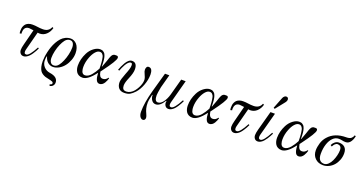

<svg xmlns="http://www.w3.org/2000/svg" viewBox="-46 -1593 5165 2738"><g transform="rotate(20 2537.0 -224.0)"><path d="M198 -456Q238 -456 276 -450Q312 -444 358 -444Q446 -444 476 -520L494 -511Q478 -450 435.5 -410Q393 -370 334 -370Q323 -370 305 -373L234 -101Q227 -76 227 -62Q227 -54 228 -48Q229 -42 231.5 -36Q234 -30 241 -27Q248 -24 257 -24Q303 -24 383 -176L398 -167Q386 -142 376 -123Q366 -104 348 -77Q330 -50 313 -32Q296 -14 273.5 -1Q251 12 229 12Q198 12 180.5 -9.5Q163 -31 163 -62Q163 -94 178 -150L238 -384Q188 -392 171 -392Q148 -392 132 -384Q116 -376 107.5 -362Q99 -348 95.5 -333Q92 -318 92 -302Q92 -291 94 -281L69 -275Q64 -290 64 -312Q64 -334 67 -353Q70 -372 79.5 -391.5Q89 -411 103.5 -424.5Q118 -438 142 -447Q166 -456 198 -456Z M612 -104Q612 -63 629 -37.5Q646 -12 678 -12Q700 -12 718 -22Q736 -32 750.5 -51Q765 -70 774.5 -87.5Q784 -105 795 -130Q816 -178 829 -235.5Q842 -293 842 -340Q842 -381 826 -406.5Q810 -432 778 -432Q756 -432 737.5 -422Q719 -412 704.5 -393.5Q690 -375 680 -356.5Q670 -338 659 -314Q638 -266 625 -208.5Q612 -151 612 -104ZM512 -18Q512 -46 516 -81Q520 -116 529.5 -158Q539 -200 553.5 -241.5Q568 -283 590 -322Q612 -361 638.5 -390.5Q665 -420 702.5 -438Q740 -456 782 -456Q806 -456 829.5 -445Q853 -434 872 -413Q891 -392 902.5 -357.5Q914 -323 914 -280Q914 -228 894.5 -175Q875 -122 843 -81Q811 -40 766 -14Q721 12 674 12Q632 12 597 -17Q562 -46 547 -102L543 -101Q536 -74 536 -40Q536 18 572.5 58Q609 98 664 106Q790 124 790 210Q790 240 770.5 260Q751 280 724 282L718 260Q732 258 742 251.5Q752 245 752 234Q752 218 735 210.5Q718 203 680 195Q648 189 627 182.5Q606 176 582 161Q558 146 544 124Q530 102 521 66Q512 30 512 -18Z M1004 -132Q1004 -228 1053 -325Q1082 -382 1131 -419Q1180 -456 1226 -456Q1240 -456 1252.5 -453Q1265 -450 1274.5 -443Q1284 -436 1291.5 -429Q1299 -422 1304.5 -409.5Q1310 -397 1314 -386.5Q1318 -376 1321 -359.5Q1324 -343 1325.5 -330.5Q1327 -318 1328 -299Q1329 -280 1329.5 -267Q1330 -254 1330 -234H1335Q1354 -282 1373 -338Q1383 -368 1387.5 -381.5Q1392 -395 1399.5 -411Q1407 -427 1412 -432.5Q1417 -438 1426.5 -444Q1436 -450 1445 -451Q1454 -452 1470 -452Q1489 -452 1495.5 -445Q1502 -438 1502 -424Q1502 -380 1357 -186L1336 -158Q1343 -114 1358 -93Q1373 -72 1402 -72Q1445 -72 1476 -116L1486 -110Q1481 -92 1474 -75Q1467 -58 1454.5 -36.5Q1442 -15 1423 -1.5Q1404 12 1382 12Q1362 12 1349 1Q1336 -10 1328 -31.5Q1320 -53 1317 -74.5Q1314 -96 1312 -126H1308Q1204 12 1122 12Q1090 12 1066 -1Q1042 -14 1029 -35Q1016 -56 1010 -80Q1004 -104 1004 -132ZM1084 -136Q1084 -120 1086 -105Q1088 -90 1094 -72Q1100 -54 1113 -43Q1126 -32 1146 -32Q1170 -32 1194 -46Q1218 -60 1239 -85Q1260 -110 1277 -136Q1294 -162 1310 -193Q1309 -224 1308.5 -244Q1308 -264 1306 -288Q1304 -312 1301.5 -327.5Q1299 -343 1295.5 -359.5Q1292 -376 1286 -386Q1280 -396 1273 -404Q1266 -412 1256 -416Q1246 -420 1234 -420Q1200 -420 1168 -383Q1136 -346 1114 -288Q1084 -212 1084 -136Z M1564 -268Q1574 -296 1586 -323Q1598 -350 1617 -383Q1636 -416 1660 -436Q1684 -456 1710 -456Q1788 -456 1788 -352Q1788 -298 1750 -209Q1716 -130 1716 -86Q1716 -54 1729.5 -35Q1743 -16 1780 -16Q1810 -16 1840 -33Q1870 -50 1892 -77Q1914 -104 1931 -136Q1948 -168 1957 -198.5Q1966 -229 1966 -252Q1966 -264 1965 -272Q1964 -280 1958 -299Q1952 -318 1941 -340Q1923 -376 1923 -400Q1923 -424 1932.5 -440Q1942 -456 1962 -456Q1994 -456 2008 -429.5Q2022 -403 2022 -362Q2022 -282 1991 -199.5Q1960 -117 1914 -66Q1876 -25 1843 -6.5Q1810 12 1757 12Q1701 12 1672.5 -21.5Q1644 -55 1644 -110Q1644 -147 1684 -249Q1724 -346 1724 -386Q1724 -411 1719 -418.5Q1714 -426 1699 -426Q1683 -426 1664.5 -408Q1646 -390 1630.5 -363Q1615 -336 1603.5 -310Q1592 -284 1584 -262Z M2076 182Q2076 43 2128 -144L2212 -444H2278L2224 -244Q2205 -144 2205 -116Q2205 -24 2254 -24Q2296 -24 2333 -73Q2370 -122 2390 -194L2458 -444H2526L2434 -101Q2427 -76 2427 -62Q2427 -54 2428 -48Q2429 -42 2431.5 -36Q2434 -30 2441 -27Q2448 -24 2457 -24Q2503 -24 2583 -176L2598 -167Q2586 -142 2576 -123Q2566 -104 2548 -77Q2530 -50 2513 -32Q2496 -14 2473.5 -1Q2451 12 2429 12Q2398 12 2380.5 -9.5Q2363 -31 2363 -62Q2363 -74 2366 -84L2359 -86Q2300 12 2235 12Q2196 12 2173 -21Q2150 -54 2150 -97L2143 -100L2125 -15Q2121 4 2121 24Q2121 78 2130.5 114.5Q2140 151 2157 185Q2174 220 2174 241Q2174 258 2165 270Q2156 282 2138 282Q2117 282 2102.5 265.5Q2088 249 2082 227.5Q2076 206 2076 182Z M2672 -132Q2672 -228 2721 -325Q2750 -382 2799 -419Q2848 -456 2894 -456Q2908 -456 2920.5 -453Q2933 -450 2942.5 -443Q2952 -436 2959.5 -429Q2967 -422 2972.5 -409.5Q2978 -397 2982 -386.5Q2986 -376 2989 -359.5Q2992 -343 2993.5 -330.5Q2995 -318 2996 -299Q2997 -280 2997.5 -267Q2998 -254 2998 -234H3003Q3022 -282 3041 -338Q3051 -368 3055.5 -381.5Q3060 -395 3067.5 -411Q3075 -427 3080 -432.5Q3085 -438 3094.5 -444Q3104 -450 3113 -451Q3122 -452 3138 -452Q3157 -452 3163.5 -445Q3170 -438 3170 -424Q3170 -380 3025 -186L3004 -158Q3011 -114 3026 -93Q3041 -72 3070 -72Q3113 -72 3144 -116L3154 -110Q3149 -92 3142 -75Q3135 -58 3122.5 -36.5Q3110 -15 3091 -1.5Q3072 12 3050 12Q3030 12 3017 1Q3004 -10 2996 -31.5Q2988 -53 2985 -74.5Q2982 -96 2980 -126H2976Q2872 12 2790 12Q2758 12 2734 -1Q2710 -14 2697 -35Q2684 -56 2678 -80Q2672 -104 2672 -132ZM2752 -136Q2752 -120 2754 -105Q2756 -90 2762 -72Q2768 -54 2781 -43Q2794 -32 2814 -32Q2838 -32 2862 -46Q2886 -60 2907 -85Q2928 -110 2945 -136Q2962 -162 2978 -193Q2977 -224 2976.5 -244Q2976 -264 2974 -288Q2972 -312 2969.5 -327.5Q2967 -343 2963.5 -359.5Q2960 -376 2954 -386Q2948 -396 2941 -404Q2934 -412 2924 -416Q2914 -420 2902 -420Q2868 -420 2836 -383Q2804 -346 2782 -288Q2752 -212 2752 -136Z M3394 -456Q3434 -456 3472 -450Q3508 -444 3554 -444Q3642 -444 3672 -520L3690 -511Q3674 -450 3631.5 -410Q3589 -370 3530 -370Q3519 -370 3501 -373L3430 -101Q3423 -76 3423 -62Q3423 -54 3424 -48Q3425 -42 3427.5 -36Q3430 -30 3437 -27Q3444 -24 3453 -24Q3499 -24 3579 -176L3594 -167Q3582 -142 3572 -123Q3562 -104 3544 -77Q3526 -50 3509 -32Q3492 -14 3469.5 -1Q3447 12 3425 12Q3394 12 3376.5 -9.5Q3359 -31 3359 -62Q3359 -94 3374 -150L3434 -384Q3384 -392 3367 -392Q3344 -392 3328 -384Q3312 -376 3303.5 -362Q3295 -348 3291.5 -333Q3288 -318 3288 -302Q3288 -291 3290 -281L3265 -275Q3260 -290 3260 -312Q3260 -334 3263 -353Q3266 -372 3275.5 -391.5Q3285 -411 3299.5 -424.5Q3314 -438 3338 -447Q3362 -456 3394 -456Z M3718 -62Q3718 -94 3733 -150L3813 -444H3881L3789 -101Q3782 -76 3782 -62Q3782 -54 3783 -48Q3784 -42 3787 -36Q3790 -30 3796 -27Q3802 -24 3812 -24Q3857 -24 3937 -176L3952 -167Q3939 -142 3929.5 -123.5Q3920 -105 3901.5 -77.5Q3883 -50 3866.5 -32Q3850 -14 3828 -1Q3806 12 3784 12Q3752 12 3735 -9.5Q3718 -31 3718 -62ZM3834 -518 3901 -689Q3909 -708 3922.5 -719Q3936 -730 3949 -730Q3968 -730 3976 -719.5Q3984 -709 3984 -695Q3984 -670 3959 -641L3853 -508Z M4026 -132Q4026 -228 4075 -325Q4104 -382 4153 -419Q4202 -456 4248 -456Q4262 -456 4274.5 -453Q4287 -450 4296.5 -443Q4306 -436 4313.5 -429Q4321 -422 4326.5 -409.5Q4332 -397 4336 -386.5Q4340 -376 4343 -359.5Q4346 -343 4347.5 -330.5Q4349 -318 4350 -299Q4351 -280 4351.5 -267Q4352 -254 4352 -234H4357Q4376 -282 4395 -338Q4405 -368 4409.5 -381.5Q4414 -395 4421.5 -411Q4429 -427 4434 -432.5Q4439 -438 4448.5 -444Q4458 -450 4467 -451Q4476 -452 4492 -452Q4511 -452 4517.5 -445Q4524 -438 4524 -424Q4524 -380 4379 -186L4358 -158Q4365 -114 4380 -93Q4395 -72 4424 -72Q4467 -72 4498 -116L4508 -110Q4503 -92 4496 -75Q4489 -58 4476.5 -36.5Q4464 -15 4445 -1.5Q4426 12 4404 12Q4384 12 4371 1Q4358 -10 4350 -31.5Q4342 -53 4339 -74.5Q4336 -96 4334 -126H4330Q4226 12 4144 12Q4112 12 4088 -1Q4064 -14 4051 -35Q4038 -56 4032 -80Q4026 -104 4026 -132ZM4106 -136Q4106 -120 4108 -105Q4110 -90 4116 -72Q4122 -54 4135 -43Q4148 -32 4168 -32Q4192 -32 4216 -46Q4240 -60 4261 -85Q4282 -110 4299 -136Q4316 -162 4332 -193Q4331 -224 4330.5 -244Q4330 -264 4328 -288Q4326 -312 4323.5 -327.5Q4321 -343 4317.5 -359.5Q4314 -376 4308 -386Q4302 -396 4295 -404Q4288 -412 4278 -416Q4268 -420 4256 -420Q4222 -420 4190 -383Q4158 -346 4136 -288Q4106 -212 4106 -136Z M4606 -154Q4606 -204 4624 -263.5Q4642 -323 4682 -368Q4776 -476 4952 -476Q4978 -476 4997 -481.5Q5016 -487 5027.5 -498Q5039 -509 5044.5 -519Q5050 -529 5056 -544L5074 -536Q5070 -514 5062 -493.5Q5054 -473 5041 -452.5Q5028 -432 5009 -420Q4990 -408 4966 -408Q4936 -408 4913 -414Q4890 -420 4859 -420Q4810 -420 4771.5 -382Q4733 -344 4711.5 -278.5Q4690 -213 4690 -132Q4690 -12 4782 -12Q4814 -12 4843 -39.5Q4872 -67 4890.5 -107.5Q4909 -148 4919.5 -191.5Q4930 -235 4930 -270Q4930 -310 4913 -326Q4896 -342 4872 -342Q4850 -342 4832 -325Q4814 -308 4802 -282L4780 -296Q4794 -327 4821 -348.5Q4848 -370 4880 -370Q4938 -370 4970 -340Q5002 -310 5002 -248Q5002 -196 4983.5 -148Q4965 -100 4934.5 -65Q4904 -30 4861.5 -9Q4819 12 4774 12Q4700 12 4653 -34Q4606 -80 4606 -154Z"/></g></svg>

Font: Old Standard TT
Style: Italic
Weight: 400
Italic angle: -15.2°
Designer: Alexey Kryukov <alexios@thessalonica.org.ru>
Version: Version 2.2